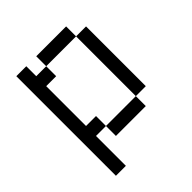

<svg xmlns="http://www.w3.org/2000/svg" viewBox="-176 -614 852 852"><g transform="rotate(-45 250.0 -187.5)"><path d="M62.5 -500Q62.5 -500 62.5 125H125V-62.5H187.5V0H375V-62.5H187.5V-125H125Q125 -125 125 -375H187.5V-437.5H125V-500ZM375 -62.5H437.5Q437.5 -62.5 437.5 -437.5H375Q375 -437.5 375 -62.5ZM187.5 -437.5H375V-500H187.5Z"/></g></svg>

Font: Unifont
Style: Regular
Weight: 500
Version: Version 15.1.04